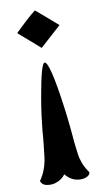

<svg xmlns="http://www.w3.org/2000/svg" viewBox="-93 -818 485 920"><g transform="rotate(-10 149.0 -357.5)"><path d="M147.5 -592.3 96.2 -637.2Q44.4 -681.6 44.4 -682.6L69.3 -706.5Q105.5 -741.2 125.7 -758.1Q146 -774.9 146.5 -774.9Q147.5 -774.9 199.2 -730L250.5 -685.1ZM222.2 60.5Q179.2 60.5 148.9 22.9Q132.3 46.4 101.1 56.6Q83 62 65.2 59.8Q47.4 57.6 40 51.3Q30.8 43.5 28.8 34.2Q61.5 -11.7 69.8 -75.2Q73.2 -104 77.1 -140.6L80.6 -177.2Q80.6 -178.7 80.8 -181.2Q81.1 -183.6 81.1 -185.5L81.5 -189.5V-193.8Q85.4 -232.9 90.8 -274.7Q96.2 -316.4 104 -360.4Q131.8 -520.5 148.9 -520.5Q173.8 -520.5 204.6 -293Q208.5 -261.7 211.9 -234.1Q215.3 -206.5 217.3 -182.6L223.1 -117.7L228 -76.2Q231 -51.3 233.6 -41Q236.3 -30.8 241.7 -15.6Q249 4.9 269 34.2Q267.6 50.8 244.1 57.6Q234.9 60.5 222.2 60.5Z"/></g></svg>

Font: Sancreek
Style: Regular
Weight: 400
Designer: Vernon Adams
Foundry: Vernon Adams
Version: Version 1.100; ttfautohint (v1.8.4.7-5d5b)